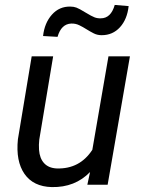

<svg xmlns="http://www.w3.org/2000/svg" viewBox="-20 -760 580 790"><path d="M44.4 0ZM350.6 -52.2Q288.6 11.7 192.9 9.8Q117.2 7.8 80.8 -44.4Q44.4 -96.7 53.7 -187L110.4 -528.3H198.7L141.6 -185.5Q139.2 -164.1 140.6 -143.6Q143.1 -108.4 161.6 -88.4Q180.2 -68.4 213.4 -66.9Q308.1 -64 359.9 -143.6L426.3 -528.3H514.6L422.9 0H339.4ZM509.3 -734.9Q503.4 -680.7 473.6 -647.9Q443.8 -615.2 398.4 -615.2Q380.4 -615.2 365.5 -622.8Q350.6 -630.4 335.9 -639.6Q321.3 -648.9 306.2 -656.2Q291 -663.6 273.4 -663.1Q231.9 -661.6 216.8 -608.4L157.2 -611.8Q163.1 -665.5 193.6 -699.7Q224.1 -733.9 269.5 -732.9Q282.7 -732.9 294.2 -728.8Q305.7 -724.6 331.5 -708.7Q357.4 -692.9 369.4 -688.5Q381.3 -684.1 394.5 -684.6Q436.5 -684.6 452.1 -739.7Z"/></svg>

Font: Roboto
Style: Italic
Weight: 400
Italic angle: -12°
Designer: Google
Version: Version 2.134; 2016; ttfautohint (v1.6)